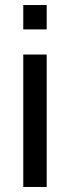

<svg xmlns="http://www.w3.org/2000/svg" viewBox="-20 -744 278 764"><path d="M72.6 -627V-724H165.8V-627ZM72.6 0V-527H165.8V0Z"/></svg>

Font: Archivo SemiBold SemiExpanded
Style: Regular
Weight: 600
Width: 6
Version: Version 2.001